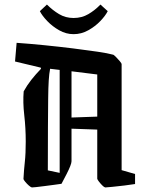

<svg xmlns="http://www.w3.org/2000/svg" viewBox="-20 -813 642 843"><path d="M84 -412Q99 -439 117.5 -462.5Q136 -486 160 -511L159 -516L46 -543L53 -625Q110 -621 175 -614.5Q240 -608 300.5 -600.5Q361 -593 408 -586Q455 -579 476 -573Q479 -573 488 -564Q497 -555 505.5 -545Q514 -535 514 -531V-66L573 -49V-5Q556 -2 526.5 1.5Q497 5 472 7.5Q447 10 442 10Q437 9 429 1Q421 -7 414.5 -15.5Q408 -24 407 -28V-244L294 -248V-105Q294 -91 272 -48L250 -6Q238 -4 217.5 -1.5Q197 1 175.5 4Q154 7 138.5 8.5Q123 10 120 10Q115 9 106.5 1.5Q98 -6 91 -14.5Q84 -23 83 -27Q85 -66 89 -102Q93 -138 93 -191Q93 -251 86.5 -307.5Q80 -364 84 -412ZM190 -65 242 -54V-506L200 -511Q196 -491 194 -460Q192 -429 191.5 -379Q191 -329 190.5 -252.5Q190 -176 190 -65ZM407 -486 294 -500V-297L407 -301ZM303 -663Q270 -663 240 -680Q210 -697 187.5 -720.5Q165 -744 155 -764L186 -793Q211 -768 239.5 -751Q268 -734 303 -734Q339 -734 368 -751Q397 -768 421 -793L453 -764Q443 -744 420.5 -720.5Q398 -697 367.5 -680Q337 -663 303 -663Z"/></svg>

Font: Grenze Gotisch Medium
Style: Regular
Weight: 500
Designer: Renata Polastri
Foundry: Omnibus-Type
Version: Version 1.001